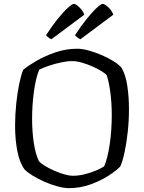

<svg xmlns="http://www.w3.org/2000/svg" viewBox="-20 -973 745 993"><path d="M337 0Q311 0 277.5 -9Q244 -18 210 -33Q176 -48 148.5 -65Q121 -82 107 -97Q82 -130 70 -190Q58 -250 58 -323Q58 -381 64 -437.5Q70 -494 79.5 -540Q89 -586 100 -612Q125 -633 169 -658.5Q213 -684 267.5 -702.5Q322 -721 380 -721Q405 -721 438 -712Q471 -703 505 -688.5Q539 -674 567 -656.5Q595 -639 609 -622Q630 -586 638.5 -528.5Q647 -471 647 -409Q647 -348 640.5 -289.5Q634 -231 624 -184.5Q614 -138 602 -112Q580 -89 539 -63Q498 -37 446 -18.5Q394 0 337 0ZM358 -64Q388 -64 421 -72.5Q454 -81 481 -93Q508 -105 519 -113Q537 -156 547.5 -227Q558 -298 558 -378Q558 -439 551 -493Q544 -547 532 -584Q527 -591 507.5 -603.5Q488 -616 461 -628Q434 -640 405.5 -648.5Q377 -657 354 -657Q327 -657 295 -650Q263 -643 233 -633Q203 -623 183 -613Q165 -570 155.5 -500Q146 -430 146 -359Q146 -294 154.5 -236Q163 -178 181 -140Q191 -128 212.5 -115Q234 -102 260 -90.5Q286 -79 312 -71.5Q338 -64 358 -64ZM396 -770Q388 -773 380 -779.5Q372 -786 368 -791Q400 -840 429.5 -876.5Q459 -913 481 -933Q503 -953 511 -953Q518 -953 529.5 -944.5Q541 -936 551.5 -923Q562 -910 566 -897ZM246 -770Q238 -773 230 -779.5Q222 -786 218 -791Q250 -840 279.5 -876.5Q309 -913 331.5 -933Q354 -953 362 -953Q369 -953 380 -944.5Q391 -936 401.5 -923Q412 -910 416 -897Z"/></svg>

Font: Texturina 72pt
Style: Regular
Weight: 400
Designer: Guillermo Torres Carreño
Foundry: Omnibus-Type
Version: Version 1.002; ttfautohint (v1.8.3)